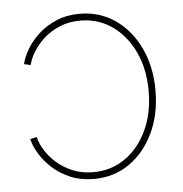

<svg xmlns="http://www.w3.org/2000/svg" viewBox="-44 -580 603 631"><g transform="rotate(-5 257.0 -264.5)"><path d="M241.2 7.8Q198.7 7.8 164.8 -6.3Q130.9 -20.5 105.7 -43.2Q80.6 -65.9 64.9 -91.8Q49.3 -117.7 43.9 -141.1L65.4 -146Q70.3 -125 84.5 -102.1Q98.6 -79.1 121.1 -59.3Q143.6 -39.6 173.6 -27.1Q203.6 -14.6 241.2 -14.6Q300.3 -14.6 346.2 -46.6Q392.1 -78.6 418.7 -135Q445.3 -191.4 445.3 -264.6Q445.3 -337.4 418.7 -393.8Q392.1 -450.2 346.2 -482.4Q300.3 -514.6 241.2 -514.6Q204.1 -514.6 174.1 -502.2Q144 -489.7 121.8 -470Q99.6 -450.2 85.4 -427.2Q71.3 -404.3 66.4 -383.3L44.9 -388.2Q50.3 -411.6 65.7 -437.5Q81.1 -463.4 106.2 -486.1Q131.3 -508.8 165 -522.9Q198.7 -537.1 241.2 -537.1Q307.1 -537.1 358.2 -501.7Q409.2 -466.3 438.5 -404.8Q467.8 -343.3 467.8 -264.6Q467.8 -186 438.5 -124.5Q409.2 -63 358.2 -27.6Q307.1 7.8 241.2 7.8Z"/></g></svg>

Font: Inter 24pt Thin
Style: Regular
Weight: 250
Designer: Rasmus Andersson
Foundry: rsms
Version: Version 4.001;git-66647c0bb